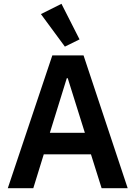

<svg xmlns="http://www.w3.org/2000/svg" viewBox="-20 -989 712 1009"><path d="M514 0 458 -178H210L155 0H21L255 -698H419L651 0ZM336 -578H331L242 -291H426ZM195 -915 303 -969 398 -782 321 -744Z"/></svg>

Font: IBM Plex Sans Hebrew SmBld
Style: Regular
Weight: 600
Designer: Mike Abbink, Paul van der Laan, Pieter van Rosmalen, Yanek Iontef
Foundry: Bold Monday
Version: Version 1.3